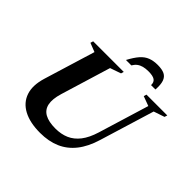

<svg xmlns="http://www.w3.org/2000/svg" viewBox="-214 -1074 1291 1291"><g transform="rotate(45 431.5 -428.5)"><path d="M257 -271.5Q237.5 -206.5 246.2 -164Q255 -121.5 292 -101Q329 -80.5 393 -80.5Q447.5 -80.5 490.2 -99.2Q533 -118 565 -159.2Q597 -200.5 618 -269L728 -629.5L659 -655L665 -675H863L856.5 -655L779.5 -629L660.5 -239.5Q634.5 -153 590.2 -97Q546 -41 483.8 -14Q421.5 13 341 13Q244 13 181.8 -20.2Q119.5 -53.5 98.5 -115.8Q77.5 -178 104 -265L215.5 -630L152 -655L158 -675H449L443 -655L365.5 -628ZM564 -795.5Q537 -795.5 516.2 -790Q495.5 -784.5 480.2 -772.8Q465 -761 454 -742H402.5Q428.5 -791 453.2 -819Q478 -847 508 -858.5Q538 -870 578 -870Q619 -870 643 -858.2Q667 -846.5 676.8 -818.2Q686.5 -790 683 -742H641.5Q642.5 -770 624.5 -782.8Q606.5 -795.5 564 -795.5Z"/></g></svg>

Font: Newsreader 24pt
Style: Bold Italic
Weight: 700
Italic angle: -17°
Designer: Hugues Gentile
Foundry: Production Type
Version: Version 1.003